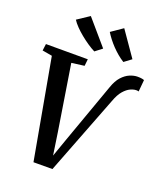

<svg xmlns="http://www.w3.org/2000/svg" viewBox="-179 -1128 1055 1248"><g transform="rotate(20 348.5 -504.0)"><path d="M204.5 6.5 80 -684.5 12 -696.5 18 -743H307.5L302.5 -696L214.5 -684.5L286.5 -231.5L317.5 -23.5L291 -25.5L355.5 -208.5L503 -621Q519.5 -669 544.5 -696.5Q569.5 -724 597.8 -735.8Q626 -747.5 651 -747.5Q669 -747.5 681.5 -745.2Q694 -743 697 -740.5L689.5 -659.5Q685.5 -661 681.8 -661.5Q678 -662 673 -662Q655 -662 632.5 -651.8Q610 -641.5 587.5 -615.8Q565 -590 547.5 -542L335.5 6ZM580 -842.5 530.5 -805.5Q508 -819.5 486.2 -837.8Q464.5 -856 445 -876.5Q425.5 -897 409.2 -918.2Q393 -939.5 381 -959L461 -1014ZM377.5 -842.5 329.5 -805.5Q305.5 -817.5 279 -835.5Q252.5 -853.5 226.8 -874.5Q201 -895.5 180 -917.2Q159 -939 146.5 -958.5L230 -1014Z"/></g></svg>

Font: Merriweather 20pt SemiBold
Style: Italic
Weight: 600
Italic angle: -7.8°
Version: Version 2.101